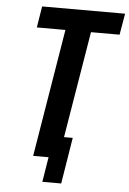

<svg xmlns="http://www.w3.org/2000/svg" viewBox="-58 -778 636 943"><g transform="rotate(5 260.0 -306.0)"><path d="M187 123 207 0H131L235 -630H94L111 -735H520L502 -630H361L274 -105H317L280 123Z"/></g></svg>

Font: Iosevka Curly XBdObl
Style: Regular
Weight: 800
Italic angle: -9°
Monospace: yes
Designer: Belleve Invis
Foundry: Belleve Invis
Version: Version 11.1.0; ttfautohint (v1.8.3)